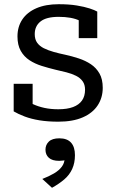

<svg xmlns="http://www.w3.org/2000/svg" viewBox="-20 -567 553 912"><path d="M384 -141Q384 -165 372.5 -181Q361 -197 341 -207Q321 -217 295.5 -223.5Q270 -230 243 -236Q210 -244 178 -254Q146 -264 120 -281Q94 -298 78.5 -325.5Q63 -353 63 -394Q63 -440 86 -474.5Q109 -509 153 -528Q197 -547 259 -547Q308 -547 344.5 -541Q381 -535 405.5 -527Q430 -519 442 -512V-386H354V-490Q364 -490 371.5 -487Q379 -484 383.5 -478.5Q388 -473 390.5 -464Q393 -455 392 -444Q380 -458 360 -468Q340 -478 314.5 -482.5Q289 -487 259 -487Q200 -487 172.5 -465Q145 -443 145 -405Q145 -380 156.5 -364Q168 -348 188 -338Q208 -328 234.5 -320.5Q261 -313 290 -307Q322 -300 354 -289.5Q386 -279 411.5 -262Q437 -245 452.5 -218Q468 -191 468 -150Q468 -103 444 -66.5Q420 -30 373 -9.5Q326 11 257 11Q207 11 167.5 4.5Q128 -2 97.5 -13.5Q67 -25 45 -38V-169H135V-31Q119 -39 110.5 -47Q102 -55 99 -63Q96 -71 96 -80Q96 -89 98 -98Q114 -83 137.5 -72Q161 -61 191 -54.5Q221 -48 257 -48Q299 -48 327 -58.5Q355 -69 369.5 -89.5Q384 -110 384 -141ZM227 325 181 283Q212 271 236 257Q260 243 273.5 225Q287 207 287 184L301 189Q292 194 281 195.5Q270 197 261 197Q228 197 212 182.5Q196 168 196 144Q196 121 212 105.5Q228 90 262 90Q299 90 317.5 110.5Q336 131 336 170Q336 207 323 235.5Q310 264 285.5 285Q261 306 227 325Z"/></svg>

Font: Roboto Serif
Style: Regular
Weight: 400
Designer: Greg Gazdowicz
Foundry: Commercial Type
Version: Version 1.008